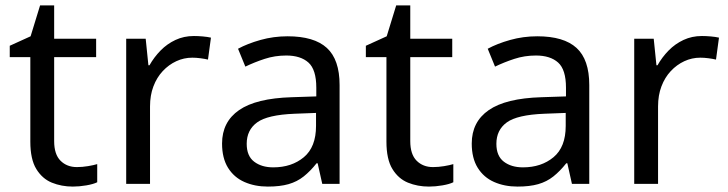

<svg xmlns="http://www.w3.org/2000/svg" viewBox="-20 -679 2690 709"><path d="M264 -62Q284 -62 305 -65.5Q326 -69 339 -73V-6Q325 1 299 5.5Q273 10 249 10Q207 10 171.5 -4.5Q136 -19 114 -55Q92 -91 92 -156V-468H16V-510L93 -545L128 -659H180V-536H335V-468H180V-158Q180 -109 203.5 -85.5Q227 -62 264 -62Z M696 -546Q711 -546 728.5 -544.5Q746 -543 759 -540L748 -459Q735 -462 719.5 -464Q704 -466 690 -466Q659 -466 631 -453Q603 -440 581 -416.5Q559 -393 546.5 -360Q534 -327 534 -286V0H446V-536H518L528 -438H532Q549 -468 573 -492.5Q597 -517 628 -531.5Q659 -546 696 -546Z M1042 -545Q1140 -545 1187 -502Q1234 -459 1234 -365V0H1170L1153 -76H1149Q1126 -47 1101.5 -27.5Q1077 -8 1045.5 1Q1014 10 969 10Q921 10 882.5 -7Q844 -24 822 -59.5Q800 -95 800 -149Q800 -229 863 -272.5Q926 -316 1057 -320L1148 -323V-355Q1148 -422 1119 -448Q1090 -474 1037 -474Q995 -474 957 -461.5Q919 -449 886 -433L859 -499Q894 -518 942 -531.5Q990 -545 1042 -545ZM1068 -259Q968 -255 929.5 -227Q891 -199 891 -148Q891 -103 918.5 -82Q946 -61 989 -61Q1057 -61 1102 -98.5Q1147 -136 1147 -214V-262Z M1579 -62Q1599 -62 1620 -65.5Q1641 -69 1654 -73V-6Q1640 1 1614 5.5Q1588 10 1564 10Q1522 10 1486.5 -4.5Q1451 -19 1429 -55Q1407 -91 1407 -156V-468H1331V-510L1408 -545L1443 -659H1495V-536H1650V-468H1495V-158Q1495 -109 1518.5 -85.5Q1542 -62 1579 -62Z M1964 -545Q2062 -545 2109 -502Q2156 -459 2156 -365V0H2092L2075 -76H2071Q2048 -47 2023.5 -27.5Q1999 -8 1967.5 1Q1936 10 1891 10Q1843 10 1804.5 -7Q1766 -24 1744 -59.5Q1722 -95 1722 -149Q1722 -229 1785 -272.5Q1848 -316 1979 -320L2070 -323V-355Q2070 -422 2041 -448Q2012 -474 1959 -474Q1917 -474 1879 -461.5Q1841 -449 1808 -433L1781 -499Q1816 -518 1864 -531.5Q1912 -545 1964 -545ZM1990 -259Q1890 -255 1851.5 -227Q1813 -199 1813 -148Q1813 -103 1840.5 -82Q1868 -61 1911 -61Q1979 -61 2024 -98.5Q2069 -136 2069 -214V-262Z M2572 -546Q2587 -546 2604.5 -544.5Q2622 -543 2635 -540L2624 -459Q2611 -462 2595.5 -464Q2580 -466 2566 -466Q2535 -466 2507 -453Q2479 -440 2457 -416.5Q2435 -393 2422.5 -360Q2410 -327 2410 -286V0H2322V-536H2394L2404 -438H2408Q2425 -468 2449 -492.5Q2473 -517 2504 -531.5Q2535 -546 2572 -546Z"/></svg>

Font: usinhala15
Style: Book
Weight: 400
Designer: Jelle Bosma - Monotype Design Team
Foundry: Monotype Imaging Inc.
Version: Version 2.003